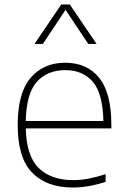

<svg xmlns="http://www.w3.org/2000/svg" viewBox="-20 -828 566 857"><path d="M305 9Q188.5 9 123.8 -57Q59 -123 59 -270Q59 -413.5 116.8 -480.8Q174.5 -548 271 -548Q368 -548 422.5 -480.8Q477 -413.5 477 -270V-255H95Q98 -130.5 153.5 -77.2Q209 -24 307 -24Q340.5 -24 375.8 -30.8Q411 -37.5 451.5 -50.5V-16.5Q375 9 305 9ZM271 -515Q191 -515 144.2 -462.5Q97.5 -410 95 -288H441.5Q439 -409.5 394.8 -462.2Q350.5 -515 271 -515ZM134 -632 253.5 -808H291.5L411 -632H374L272.5 -784L171.5 -632Z"/></svg>

Font: Encode Sans SemiExpanded SemiExpanded Thin
Style: Regular
Weight: 100
Width: 6
Designer: Multiple Designers
Foundry: Impallari Type
Version: Version 3.000; ttfautohint (v1.8.3) -l 8 -r 50 -G 200 -x 14 